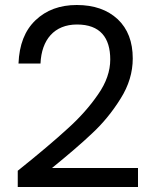

<svg xmlns="http://www.w3.org/2000/svg" viewBox="-20 -756 615 768"><path d="M532 -8V-84H188C253 -137 307 -183 349 -223C391 -262 429 -308 462 -361C495 -413 511 -467 511 -522C511 -589 491 -641 451 -679C410 -717 356 -736 287 -736C220 -736 165 -716 122 -675C79 -634 57 -577 54 -502H142C146 -597 197 -658 288 -658C381 -658 421 -605 421 -518C421 -472 405 -425 372 -378C339 -330 298 -284 250 -241C202 -197 136 -141 51 -73V-8Z"/></svg>

Font: Poppins
Style: Regular
Weight: 400
Designer: Ninad Kale (Devanagari), Jonny Pinhorn (Latin)
Foundry: Indian Type Foundry
Version: 4.004